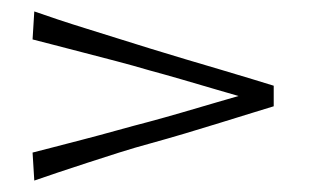

<svg xmlns="http://www.w3.org/2000/svg" viewBox="-20 -474 540 336"><path d="M40 -158 37 -207Q49 -210 72 -216Q95 -222 124 -229.5Q153 -237 183.5 -245.5Q214 -254 241 -261Q267 -268 298 -277Q329 -286 359.5 -295Q390 -304 416.5 -311.5Q443 -319 459 -324V-288Q446 -284 421.5 -276.5Q397 -269 366.5 -259.5Q336 -250 304 -240.5Q272 -231 243 -223Q217 -216 188.5 -207Q160 -198 132.5 -189Q105 -180 81 -172Q57 -164 40 -158ZM40 -454Q57 -448 81 -440Q105 -432 132.5 -423.5Q160 -415 188.5 -406Q217 -397 243 -389Q272 -380 304 -370.5Q336 -361 366.5 -352Q397 -343 421.5 -335.5Q446 -328 459 -324V-288Q443 -293 416.5 -300.5Q390 -308 359.5 -317Q329 -326 298 -335Q267 -344 241 -351Q214 -359 183.5 -367Q153 -375 124 -382.5Q95 -390 72 -396Q49 -402 37 -405Z"/></svg>

Font: Truculenta Thin
Style: Regular
Weight: 250
Version: Version 1.002